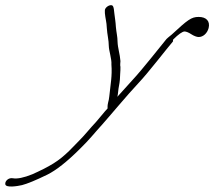

<svg xmlns="http://www.w3.org/2000/svg" viewBox="-33 -558 810 726"><path d="M410.7 -192C411.7 -195 412.9 -202 413.7 -211C415.1 -228 419.2 -241 420.3 -257L421.5 -280C422.1 -288 422.6 -296 422.4 -305C420.6 -312 422.2 -320 422.4 -327C420.6 -353 412.2 -377 411.5 -400C411.5 -419 406.9 -436 405.2 -456C404.2 -475 401.6 -489 399.7 -505C398.2 -513 398.5 -536 390.1 -538C379.1 -541 361.9 -528 363.5 -517L363.6 -508C365.3 -488 370.2 -475 370.9 -452C372.3 -428 378.4 -406 378.4 -384C378.7 -366 389.9 -335 388.3 -314C391.7 -271 384.9 -240 380.3 -194C378.4 -172 372.8 -170 373.8 -148C360.4 -134 344.7 -113 329.4 -96C308.4 -74 286.5 -46 266.2 -26C212.2 31 188.6 52 131.4 81C115.9 89 104.3 94 89.1 101C57 114 32.4 119 15.3 116C-0.7 113 -15.2 127 -12.9 139C-10.4 153 32.8 146 50.1 142C69.7 137 101.8 124 146.7 102C178.8 86 219.9 54 268.1 6C307.1 -32 321.4 -52 355.1 -89C375.1 -111 450.9 -202 489.8 -243C530.4 -286 590.7 -366 630.6 -413L620.8 -401C622.4 -403 619.7 -407 622.3 -409C641.3 -428 656.8 -439 664.8 -439C670.8 -439 680.5 -435 689.6 -429C700.4 -422 711.2 -418 718.2 -418C735.2 -418 750.6 -432 755.9 -452C762.1 -478 747.2 -494 718.2 -494C690.2 -494 676.7 -483 616 -427C609.1 -421 601.5 -416 596.6 -410L600.2 -415C572.8 -382 506.9 -297 467.6 -255Z"/></svg>

Font: MewTooHand
Style: UltIta
Weight: 400
Designer: Mew Too, Robert Jablonski
Version: Version 0.77